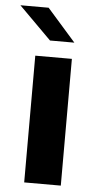

<svg xmlns="http://www.w3.org/2000/svg" viewBox="-78 -768 394 801"><g transform="rotate(5 119.0 -367.5)"><path d="M212.4 -599.1H110.4L-25.4 -734.9H92.8ZM54.7 0V-530.8H208V0Z"/></g></svg>

Font: Epilogue
Style: Bold
Weight: 700
Designer: Tyler Finck
Foundry: Etcetera Type Co
Version: Version 2.112